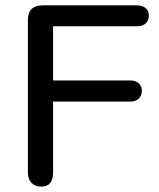

<svg xmlns="http://www.w3.org/2000/svg" viewBox="-20 -690 592 716"><path d="M84 -47V-615Q84 -670 139 -670H491Q511 -670 523 -660Q535 -650 535 -632Q535 -613 523 -602.5Q511 -592 491 -592H178V-390H466Q485 -390 497 -379.5Q509 -369 509 -351Q509 -333 497 -322Q485 -311 466 -311H178V-47Q178 -21 167 -7.5Q156 6 134 6Q111 6 97.5 -8Q84 -22 84 -47Z"/></svg>

Font: SN Pro
Style: Regular
Weight: 400
Designer: Tobias Whetton
Foundry: Supernotes
Version: Version 1.003